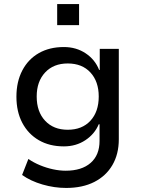

<svg xmlns="http://www.w3.org/2000/svg" viewBox="-20 -738 695 947"><path d="M306 189Q248 189 189.5 172Q131 155 89 125L120 46Q146 64 177.5 77Q209 90 241.5 97Q274 104 304 104Q383 104 427 65.5Q471 27 471 -43V-125H467Q447 -77 401 -46.5Q355 -16 295 -16Q224 -16 171.5 -46.5Q119 -77 90 -132Q61 -187 61 -261Q61 -335 90 -390.5Q119 -446 171.5 -476Q224 -506 295 -506Q356 -506 402.5 -475Q449 -444 469 -393H472V-497H566V-51Q566 22 534.5 76Q503 130 445 159.5Q387 189 306 189ZM314 -98Q385 -98 426 -142.5Q467 -187 467 -262Q467 -336 426 -380.5Q385 -425 314 -425Q244 -425 202.5 -380.5Q161 -336 161 -262Q161 -187 202.5 -142.5Q244 -98 314 -98ZM262 -614V-718H370V-614Z"/></svg>

Font: Nunito Sans 7pt Medium
Style: Regular
Weight: 500
Designer: Vernon Adams
Foundry: Vernon Adams
Version: Version 3.101;gftools[0.9.27]